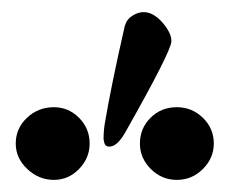

<svg xmlns="http://www.w3.org/2000/svg" viewBox="-20 -805 377 317"><path d="M333 -568Q333 -593 315 -610.5Q297 -628 272 -628Q246 -628 228.5 -610.5Q211 -593 211 -568Q211 -544 229 -526Q247 -508 272 -508Q297 -508 315 -526Q333 -544 333 -568ZM128 -568Q128 -593 110.5 -610.5Q93 -628 69 -628Q43 -628 24.5 -610.5Q6 -593 6 -568Q6 -544 25 -526Q44 -508 69 -508Q93 -508 110.5 -526Q128 -544 128 -568ZM186 -585Q263 -721 263 -737Q263 -751 248 -768Q233 -785 217 -785Q208 -785 198.5 -779Q189 -773 186 -762Q164 -666 153 -601Q151 -589 151 -575Q152 -568 154 -565.5Q156 -563 161 -563Q173 -563 186 -585Z"/></svg>

Font: EB Garamond SemiBold
Style: Regular
Weight: 600
Designer: Georg Duffner and Octavio Pardo
Foundry: Georg Duffner
Version: Version 1.000